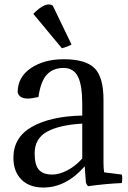

<svg xmlns="http://www.w3.org/2000/svg" viewBox="-20 -819 574 859"><path d="M135 -133Q135 -81 154 -59.5Q173 -38 214 -38Q244 -38 280.5 -56.5Q317 -75 348 -110V-266Q245 -260 190 -229.5Q135 -199 135 -133ZM348 -302V-353Q348 -438 328.5 -476.5Q309 -515 264 -515Q218 -515 190 -485.5Q162 -456 152 -385Q120 -378 105 -378Q66 -378 59 -406Q59 -474 118 -514Q177 -554 265 -554Q362 -554 402.5 -514.5Q443 -475 443 -373V-91Q443 -66 446 -48L525 -38Q529 -23 525 0Q454 3 374 14Q366 6 364 -6L359 -75Q276 20 174 20Q111 20 75.5 -16Q40 -52 40 -113Q40 -205 123.5 -252Q207 -299 348 -302ZM257 -603 129 -757Q185 -814 216 -794L300 -620Q286 -611 257 -603Z"/></svg>

Font: Adamina
Style: Regular
Weight: 400
Designer: Cyreal (www.cyreal.org)
Foundry: Alexei Vanyashin
Version: Version 1.013